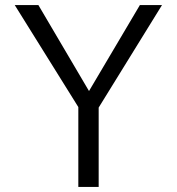

<svg xmlns="http://www.w3.org/2000/svg" viewBox="-20 -735 695 755"><path d="M368 0H288V-314L38 -715H131L330 -377L530 -715H617L368 -312Z"/></svg>

Font: Wix Madefor Text
Style: Regular
Weight: 400
Designer: Dalton Maag Ltd
Foundry: Dalton Maag Ltd
Version: Version 3.100